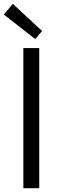

<svg xmlns="http://www.w3.org/2000/svg" viewBox="-20 -983 327 1003"><path d="M102 0H185V-732H102ZM164 -779 200 -821 47 -963 0 -907Z"/></svg>

Font: Noto Sans HK DemiLight
Style: Regular
Weight: 350
Designer: Ryoko NISHIZUKA 西塚涼子 (kana, bopomofo & ideographs); Paul D. Hunt (Latin, Greek & Cyrillic); Sandoll Communications 산돌커뮤니
Foundry: Adobe
Version: Version 2.004;hotconv 1.0.118;makeotfexe 2.5.65603